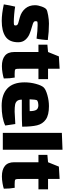

<svg xmlns="http://www.w3.org/2000/svg" viewBox="753 -1480 776 2322"><g transform="rotate(90 1141.0 -319.0)"><path d="M233 48Q146 48 33 23Q36 -1 45 -45.5Q54 -90 60 -114Q102 -107 154.5 -102.5Q207 -98 244 -98Q276 -98 283 -102Q284 -103 286 -108.5Q288 -114 288 -120Q288 -144 258 -152Q249 -154 186 -172Q123 -190 83 -237Q43 -284 43 -354Q43 -391 59.5 -436Q76 -481 95 -493Q109 -503 164 -513Q219 -523 265 -523Q364 -523 464 -509Q464 -487 458 -436.5Q452 -386 447 -373Q346 -386 284 -386Q252 -386 243 -383Q240 -382 238 -376.5Q236 -371 236 -362Q236 -346 246 -339Q257 -330 302 -318Q356 -303 394.5 -286.5Q433 -270 462 -236.5Q491 -203 491 -151Q491 -45 424 1.5Q357 48 233 48Z M811 -190Q811 -168 812 -145Q813 -122 819 -116Q828 -108 878 -108L918 -109Q929 -52 929 23Q906 31 862.5 38.5Q819 46 780 46Q698 46 653.5 9.5Q609 -27 609 -103V-396H520V-504L609 -512L662 -643L811 -652V-512H937V-396H811Z M1440 -114Q1451 -114 1480 -116L1498 6Q1406 49 1260 49Q1123 49 1049.5 -20Q976 -89 976 -228Q976 -299 994.5 -366Q1013 -433 1037 -459Q1062 -485 1130 -504Q1198 -523 1264 -523Q1371 -523 1425 -485Q1479 -447 1495.5 -379.5Q1512 -312 1512 -199Q1431 -195 1354 -195H1185Q1185 -157 1201 -138Q1217 -119 1246.5 -113.5Q1276 -108 1330 -108Q1360 -108 1440 -114ZM1181 -289H1243Q1299 -289 1324 -290Q1324 -347 1308 -371Q1292 -395 1252 -395Q1220 -395 1197 -382Q1189 -378 1185.5 -350.5Q1182 -323 1181 -289Z M1587 -679 1791 -687V35H1587Z M2144 -190Q2144 -168 2145 -145Q2146 -122 2152 -116Q2161 -108 2211 -108L2251 -109Q2262 -52 2262 23Q2239 31 2195.5 38.5Q2152 46 2113 46Q2031 46 1986.5 9.5Q1942 -27 1942 -103V-396H1853V-504L1942 -512L1995 -643L2144 -652V-512H2270V-396H2144Z"/></g></svg>

Font: Lalezar
Style: Regular
Weight: 400
Designer: Borna Izadpanah
Foundry: Borna Izadpanah
Version: Version 1.003;November 28, 2018;FontCreator 11.5.0.2421 64-b